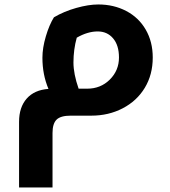

<svg xmlns="http://www.w3.org/2000/svg" viewBox="-20 -515 755 855"><path d="M64.9 27.8Q64.9 -37.6 99.1 -76.2Q133.3 -114.7 195.8 -119.1Q168.9 -182.6 168.9 -257.8Q168.9 -301.8 184.1 -353Q199.2 -404.3 220.2 -438Q265.1 -464.4 319.8 -479.7Q374.5 -495.1 418 -495.1Q486.3 -495.1 542 -466.1Q597.7 -437 628.9 -383.1Q660.2 -329.1 660.2 -258.8Q660.2 -182.6 624.8 -124Q589.4 -65.4 526.4 -32.7Q463.4 0 387.2 0H294.9Q250 0 231.9 17.8Q213.9 35.6 213.9 77.1V319.8H64.9ZM307.1 -236.8Q307.1 -186 330.1 -120.1H368.2Q428.2 -120.1 469 -160.6Q509.8 -201.2 509.8 -258.8Q509.8 -313.5 483.6 -344.2Q457.5 -375 415 -375Q370.1 -375 321.8 -347.2Q307.1 -294.4 307.1 -236.8Z"/></svg>

Font: DroidArabicKufi-Bold
Style: Bold
Weight: 700
Designer: Pascal Zoghbi
Foundry: Ascender Corporation
Version: Version 1.00